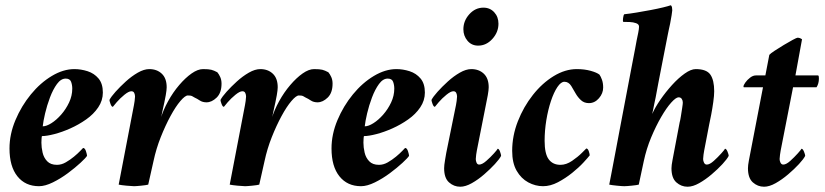

<svg xmlns="http://www.w3.org/2000/svg" viewBox="-20 -700 3127 728"><path d="M262 -438Q287 -438 312 -430Q337 -422 353.5 -402.5Q370 -383 370 -349Q370 -319 352.5 -293Q335 -267 306.5 -247Q278 -227 246.5 -213Q215 -199 186 -191.5Q157 -184 139 -184Q138 -182 137.5 -172.5Q137 -163 137 -159Q137 -141 141.5 -121.5Q146 -102 159 -88.5Q172 -75 196 -75Q213 -75 229.5 -84.5Q246 -94 260.5 -106Q275 -118 284.5 -128Q294 -138 295 -139Q302 -139 306 -126.5Q310 -114 310 -109Q305 -101 285 -82.5Q265 -64 237.5 -43.5Q210 -23 180.5 -8.5Q151 6 128 6Q76 6 46 -31.5Q16 -69 16 -137Q16 -191 38.5 -244.5Q61 -298 97 -342Q133 -386 176.5 -412Q220 -438 262 -438ZM142 -221Q156 -221 175 -233Q194 -245 212 -265.5Q230 -286 242 -311.5Q254 -337 254 -364Q254 -378 249.5 -390Q245 -402 229 -402Q211 -402 196 -381.5Q181 -361 169.5 -330.5Q158 -300 151 -270Q144 -240 142 -221Z M750 -438Q771 -438 781 -435.5Q791 -433 804 -426Q810 -419 815 -408Q820 -397 820 -383Q820 -348 801.5 -330Q783 -312 763 -312Q748 -312 737.5 -319Q727 -326 718 -330Q711 -334 707.5 -336Q704 -338 692 -338Q682 -338 664 -317Q646 -296 626.5 -260Q607 -224 589.5 -180Q572 -136 562 -89L542 0Q535 2 515.5 4Q496 6 488 6Q480 6 459.5 4Q439 2 430 0L488 -302Q489 -305 490.5 -317.5Q492 -330 492 -334Q492 -341 489 -347.5Q486 -354 478 -354Q468 -354 451.5 -340.5Q435 -327 422.5 -312.5Q410 -298 408 -295Q403 -295 399 -306Q395 -317 395 -321Q401 -333 418 -352Q435 -371 457 -391Q479 -411 502.5 -424.5Q526 -438 546 -438Q575 -438 593.5 -420.5Q612 -403 612 -369Q612 -359 608.5 -339Q605 -319 603 -311Q602 -306 599 -293Q596 -280 593.5 -267Q591 -254 589 -250Q599 -283 617.5 -316.5Q636 -350 659.5 -377.5Q683 -405 706.5 -421.5Q730 -438 750 -438Z M1171 -438Q1192 -438 1202 -435.5Q1212 -433 1225 -426Q1231 -419 1236 -408Q1241 -397 1241 -383Q1241 -348 1222.5 -330Q1204 -312 1184 -312Q1169 -312 1158.5 -319Q1148 -326 1139 -330Q1132 -334 1128.5 -336Q1125 -338 1113 -338Q1103 -338 1085 -317Q1067 -296 1047.5 -260Q1028 -224 1010.5 -180Q993 -136 983 -89L963 0Q956 2 936.5 4Q917 6 909 6Q901 6 880.5 4Q860 2 851 0L909 -302Q910 -305 911.5 -317.5Q913 -330 913 -334Q913 -341 910 -347.5Q907 -354 899 -354Q889 -354 872.5 -340.5Q856 -327 843.5 -312.5Q831 -298 829 -295Q824 -295 820 -306Q816 -317 816 -321Q822 -333 839 -352Q856 -371 878 -391Q900 -411 923.5 -424.5Q947 -438 967 -438Q996 -438 1014.5 -420.5Q1033 -403 1033 -369Q1033 -359 1029.5 -339Q1026 -319 1024 -311Q1023 -306 1020 -293Q1017 -280 1014.5 -267Q1012 -254 1010 -250Q1020 -283 1038.5 -316.5Q1057 -350 1080.5 -377.5Q1104 -405 1127.5 -421.5Q1151 -438 1171 -438Z M1483 -438Q1508 -438 1533 -430Q1558 -422 1574.5 -402.5Q1591 -383 1591 -349Q1591 -319 1573.5 -293Q1556 -267 1527.5 -247Q1499 -227 1467.5 -213Q1436 -199 1407 -191.5Q1378 -184 1360 -184Q1359 -182 1358.5 -172.5Q1358 -163 1358 -159Q1358 -141 1362.5 -121.5Q1367 -102 1380 -88.5Q1393 -75 1417 -75Q1434 -75 1450.5 -84.5Q1467 -94 1481.5 -106Q1496 -118 1505.5 -128Q1515 -138 1516 -139Q1523 -139 1527 -126.5Q1531 -114 1531 -109Q1526 -101 1506 -82.5Q1486 -64 1458.5 -43.5Q1431 -23 1401.5 -8.5Q1372 6 1349 6Q1297 6 1267 -31.5Q1237 -69 1237 -137Q1237 -191 1259.5 -244.5Q1282 -298 1318 -342Q1354 -386 1397.5 -412Q1441 -438 1483 -438ZM1363 -221Q1377 -221 1396 -233Q1415 -245 1433 -265.5Q1451 -286 1463 -311.5Q1475 -337 1475 -364Q1475 -378 1470.5 -390Q1466 -402 1450 -402Q1432 -402 1417 -381.5Q1402 -361 1390.5 -330.5Q1379 -300 1372 -270Q1365 -240 1363 -221Z M1709 -302Q1710 -305 1711.5 -317.5Q1713 -330 1713 -334Q1713 -341 1710 -347.5Q1707 -354 1699 -354Q1689 -354 1672.5 -340.5Q1656 -327 1643.5 -312.5Q1631 -298 1629 -295Q1624 -295 1620 -306Q1616 -317 1616 -321Q1622 -333 1639 -352Q1656 -371 1678 -391Q1700 -411 1723.5 -424.5Q1747 -438 1767 -438Q1796 -438 1814.5 -420.5Q1833 -403 1833 -369Q1833 -359 1829.5 -339Q1826 -319 1824 -311L1788 -129Q1787 -126 1785.5 -113.5Q1784 -101 1784 -97Q1784 -90 1787 -83Q1790 -76 1797 -76Q1808 -76 1824 -90Q1840 -104 1853 -118.5Q1866 -133 1867 -136Q1872 -136 1876 -125Q1880 -114 1880 -109Q1874 -97 1856.5 -78Q1839 -59 1816 -39Q1793 -19 1769 -5.5Q1745 8 1725 8Q1701 8 1682.5 -8.5Q1664 -25 1664 -62Q1664 -73 1667.5 -93.5Q1671 -114 1672 -120ZM1813 -671Q1838 -671 1854 -653.5Q1870 -636 1870 -610Q1870 -578 1847 -552.5Q1824 -527 1793 -527Q1768 -527 1752.5 -545.5Q1737 -564 1737 -589Q1737 -621 1759.5 -646Q1782 -671 1813 -671Z M2167 -438Q2196 -438 2219.5 -431.5Q2243 -425 2253 -417Q2258 -410 2262.5 -397.5Q2267 -385 2267 -368Q2267 -346 2251 -327.5Q2235 -309 2213 -309Q2195 -309 2183 -320Q2171 -331 2163 -345Q2156 -358 2146 -374Q2136 -390 2120 -390Q2107 -390 2093.5 -370Q2080 -350 2069 -317Q2058 -284 2051.5 -244.5Q2045 -205 2045 -166Q2045 -117 2060.5 -96Q2076 -75 2105 -75Q2127 -75 2149 -90Q2171 -105 2186.5 -120.5Q2202 -136 2203 -137Q2209 -137 2212.5 -126.5Q2216 -116 2216 -111Q2210 -103 2192.5 -84Q2175 -65 2149.5 -44.5Q2124 -24 2095.5 -9Q2067 6 2039 6Q2010 6 1983 -8.5Q1956 -23 1939 -52.5Q1922 -82 1922 -128Q1922 -185 1943.5 -240Q1965 -295 2000.5 -340Q2036 -385 2079.5 -411.5Q2123 -438 2167 -438Z M2516 -588Q2516 -588 2512 -568.5Q2508 -549 2502 -517.5Q2496 -486 2489 -451Q2482 -416 2476 -384Q2470 -352 2466 -330.5Q2462 -309 2461 -307Q2459 -298 2457 -287Q2455 -276 2453 -268Q2464 -293 2484 -322Q2504 -351 2528 -377.5Q2552 -404 2576 -421Q2600 -438 2618 -438Q2659 -438 2673.5 -417Q2688 -396 2688 -354Q2688 -338 2684.5 -313Q2681 -288 2676.5 -264.5Q2672 -241 2669 -228L2650 -129Q2649 -126 2647.5 -113.5Q2646 -101 2646 -97Q2646 -90 2649.5 -83Q2653 -76 2660 -76Q2671 -76 2686.5 -90Q2702 -104 2715 -118.5Q2728 -133 2729 -136Q2734 -136 2738.5 -125Q2743 -114 2743 -109Q2737 -97 2719.5 -78Q2702 -59 2678.5 -39Q2655 -19 2631 -5.5Q2607 8 2587 8Q2563 8 2544.5 -8.5Q2526 -25 2526 -62Q2526 -73 2530 -93.5Q2534 -114 2535 -120L2557 -236Q2559 -242 2561.5 -258Q2564 -274 2566.5 -290Q2569 -306 2569 -311Q2569 -319 2565 -325Q2561 -331 2553 -331Q2543 -331 2525 -311Q2507 -291 2487 -256.5Q2467 -222 2449 -179Q2431 -136 2421 -89L2402 0Q2395 2 2375 4Q2355 6 2347 6Q2339 6 2319 4Q2299 2 2290 0Q2291 -6 2297.5 -38.5Q2304 -71 2313 -120Q2322 -169 2333 -226Q2344 -283 2354.5 -339Q2365 -395 2374 -441.5Q2383 -488 2388.5 -517Q2394 -546 2394 -547Q2397 -561 2400 -576Q2403 -591 2403 -599Q2403 -608 2392 -612Q2381 -616 2367.5 -616.5Q2354 -617 2345 -617Q2344 -617 2343 -617Q2341 -620 2342.5 -631.5Q2344 -643 2347 -646Q2367 -648 2394 -652.5Q2421 -657 2447.5 -662Q2474 -667 2494.5 -672Q2515 -677 2523 -680Q2527 -678 2528 -672Q2529 -666 2529 -661Q2529 -657 2526.5 -642Q2524 -627 2521 -611Q2518 -595 2516 -588Z M2882 -414 2897 -492Q2901 -497 2917 -507.5Q2933 -518 2952 -529.5Q2971 -541 2986 -549Q3001 -557 3004 -557Q3013 -557 3021 -551L2996 -414H3081Q3084 -414 3084.5 -410Q3085 -406 3085 -402Q3085 -383 3076 -369H2987L2940 -129Q2939 -125 2937.5 -113Q2936 -101 2936 -97Q2936 -90 2939.5 -83Q2943 -76 2950 -76Q2961 -76 2976.5 -90Q2992 -104 3005 -118.5Q3018 -133 3019 -136Q3024 -136 3028.5 -125Q3033 -114 3033 -109Q3027 -97 3009.5 -78Q2992 -59 2968.5 -39Q2945 -19 2921 -5.5Q2897 8 2877 8Q2853 8 2834.5 -8.5Q2816 -25 2816 -62Q2816 -73 2819.5 -91.5Q2823 -110 2825 -120L2873 -369H2801Q2799 -369 2799 -372Q2799 -377 2806 -387Q2813 -397 2824 -405.5Q2835 -414 2846 -414Z"/></svg>

Font: Amiri
Style: Bold Italic
Weight: 700
Italic angle: 10°
Designer: Khaled Hosny
Version: Version 0.113